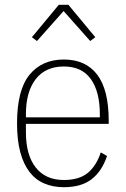

<svg xmlns="http://www.w3.org/2000/svg" viewBox="-20 -768 524 800"><path d="M246 12Q201 12 164.5 -3.5Q128 -19 103 -51.5Q78 -84 64.5 -134Q51 -184 51 -254Q51 -393 103 -456.5Q155 -520 246 -520Q337 -520 385 -457Q433 -394 433 -264V-252H88V-216Q88 -122 129 -70Q170 -18 246 -18Q309 -18 345 -47Q381 -76 400 -133L426 -118Q405 -55 362 -21.5Q319 12 246 12ZM246 -491Q170 -491 129 -438.5Q88 -386 88 -292V-279H396V-292Q396 -386 358.5 -438.5Q321 -491 246 -491ZM265 -748 377 -613 356 -597 245 -722 134 -597 113 -613 225 -748Z"/></svg>

Font: IBM Plex Sans Condensed ExtraLight
Style: Regular
Weight: 200
Width: 3
Designer: Mike Abbink, Paul van der Laan, Pieter van Rosmalen
Foundry: Bold Monday
Version: Version 1.3